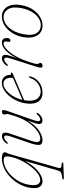

<svg xmlns="http://www.w3.org/2000/svg" viewBox="684 -1170 732 2141"><g transform="rotate(-90 1050.5 -100.0)"><path d="M140 245.5Q118.5 246.5 118.5 236.5Q118.5 233.5 122.5 231Q126.5 228.5 139 227Q178 223.5 195 213.2Q212 203 218 182.5L324.5 -184.5Q272.5 -91.5 212 -42Q151.5 7.5 99 7.5Q61 7.5 40.5 -19.2Q20 -46 23.5 -99Q26.5 -166 56 -228Q85.5 -290 133 -339.2Q180.5 -388.5 238.2 -417.2Q296 -446 355.5 -446Q387 -446 404.8 -437.2Q422.5 -428.5 422.5 -413.5Q422.5 -402 415.5 -391Q408.5 -380 403.5 -362.5L249 182.5Q240 214.5 264 217.5L296 221.5Q309 222.5 309 230Q309 239 295.5 239.5ZM56.5 -105Q53.5 -62.5 68.5 -40.2Q83.5 -18 112 -18Q145.5 -18 182 -43.2Q218.5 -68.5 253 -110Q287.5 -151.5 315.2 -201.2Q343 -251 359.5 -300.8Q376 -350.5 376.5 -391.5Q376.5 -426 338.5 -426Q289 -426 240.5 -400Q192 -374 151.2 -329Q110.5 -284 85 -226.5Q59.5 -169 56.5 -105Z M859 -58.5Q865.5 -54.5 859 -43.5Q843.5 -20 820.8 -6.2Q798 7.5 776 7.5Q737.5 7.5 737.5 -30Q737.5 -47.5 746.8 -76.8Q756 -106 777 -160Q740.5 -99 701 -62.2Q661.5 -25.5 624.2 -9Q587 7.5 558.5 7.5Q509 7.5 505 -26.8Q501 -61 522.5 -124.5L598 -345.5Q612 -387 609 -403.5Q606 -420 590 -420Q579 -420 566.5 -413Q554 -406 537 -388Q526 -376.5 520.5 -379.5Q514.5 -383 521 -394.5Q535.5 -418 558.2 -431.8Q581 -445.5 603 -445.5Q630 -445.5 638.5 -424.2Q647 -403 631 -356.5L551 -120Q531 -60.5 538.8 -38.8Q546.5 -17 576 -17Q608.5 -17 655.2 -48.2Q702 -79.5 748 -141.5Q794 -203.5 824.5 -296.5Q841 -346.5 845 -362.8Q849 -379 849 -387Q849 -396 846.2 -403.2Q843.5 -410.5 843.5 -420Q843.5 -431.5 853.5 -438.5Q863.5 -445.5 876.5 -445.5Q891 -445.5 893 -431.8Q895 -418 882.5 -382L783 -98.5Q767 -52.5 769.8 -35.2Q772.5 -18 789.5 -18Q800 -18 812.5 -25Q825 -32 843 -51Q854 -61.5 859 -58.5Z M1268 -129.5Q1260.5 -94.5 1236.2 -63.2Q1212 -32 1173.2 -12.2Q1134.5 7.5 1084 7.5Q1023 7.5 991 -34.5Q959 -76.5 965 -153Q969 -211 990.5 -263.5Q1012 -316 1045.2 -357.2Q1078.5 -398.5 1118.2 -422.2Q1158 -446 1199 -446Q1241 -446 1263.5 -418Q1286 -390 1286 -350.5Q1286 -340.5 1297.5 -344.5Q1309.5 -348.5 1310.5 -338.5Q1312 -330.5 1297 -323.5Q1273 -313 1231.8 -295.2Q1190.5 -277.5 1144.8 -257.8Q1099 -238 1060.2 -221.5Q1021.5 -205 1003 -196.5Q1000 -180 998.5 -163Q992 -87.5 1020.5 -50.2Q1049 -13 1098.5 -13Q1144.5 -13 1187.8 -42.8Q1231 -72.5 1253 -134Q1256.5 -144 1262.5 -144Q1271 -144 1268 -129.5ZM1189.5 -428.5Q1154.5 -428.5 1117.8 -400.5Q1081 -372.5 1051 -324.5Q1021 -276.5 1007 -216Q1025.5 -224 1056.2 -237.2Q1087 -250.5 1122.8 -266Q1158.5 -281.5 1192.5 -296.2Q1226.5 -311 1251.5 -322Q1253 -330 1253 -345Q1253 -381.5 1235.8 -405Q1218.5 -428.5 1189.5 -428.5Z M1389 -379.5Q1382.5 -383 1388.5 -393.5Q1404 -417 1426.5 -431.2Q1449 -445.5 1471 -445.5Q1509 -445.5 1509 -407.5Q1509 -386 1497.8 -353.8Q1486.5 -321.5 1471.5 -279.5Q1508.5 -353.5 1554.8 -399.5Q1601 -445.5 1645 -445.5Q1671 -445.5 1683.8 -431.2Q1696.5 -417 1696.5 -393Q1696.5 -350.5 1669.5 -350.5Q1654 -350.5 1654 -367Q1654 -375 1656.2 -382.2Q1658.5 -389.5 1658.5 -399.5Q1658.5 -426.5 1635 -426.5Q1607 -426.5 1569.5 -391.2Q1532 -356 1494.2 -291.2Q1456.5 -226.5 1428.5 -137Q1417 -101.5 1412.2 -83.2Q1407.5 -65 1407.5 -51.5Q1407.5 -38.5 1413.5 -31.5Q1419.5 -24.5 1419.5 -16Q1419.5 -6.5 1409.2 0.8Q1399 8 1385.5 8Q1369 8 1366.5 -7.5Q1364 -23 1377 -63.5L1464.5 -336.5Q1479.5 -383 1477.2 -401.5Q1475 -420 1457.5 -420Q1447.5 -420 1435 -412.8Q1422.5 -405.5 1405 -386.5Q1394 -376.5 1389 -379.5Z M1944.5 -445Q2012.5 -441.5 2046.8 -382Q2081 -322.5 2062.5 -225Q2048.5 -151 2012.5 -98Q1976.5 -45 1927.8 -17.5Q1879 10 1826 7.5Q1783.5 6 1752 -20.2Q1720.5 -46.5 1707.5 -94.8Q1694.5 -143 1707.5 -211.5Q1720.5 -281.5 1756.5 -335.5Q1792.5 -389.5 1841.8 -419Q1891 -448.5 1944.5 -445ZM1834 -11.5Q1875.5 -10 1915.5 -35Q1955.5 -60 1986.2 -109.2Q2017 -158.5 2030 -228.5Q2048.5 -325 2019.2 -374.2Q1990 -423.5 1937.5 -426.5Q1894.5 -429 1854 -402.8Q1813.5 -376.5 1783 -326.2Q1752.5 -276 1739.5 -207Q1720.5 -107.5 1750 -60.5Q1779.5 -13.5 1834 -11.5Z"/></g></svg>

Font: Fraunces 72pt Soft Thin
Style: Italic
Weight: 100
Italic angle: -16°
Version: Version 1.000;[0bf87f6ff]